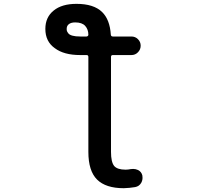

<svg xmlns="http://www.w3.org/2000/svg" viewBox="-20 -784 1040 1011"><path d="M631.8 207Q537.1 207 491.2 161.6Q445.3 116.2 445.3 15.6V-484.4Q445.3 -494.1 435.5 -494.1H402.3Q316.4 -494.1 268.6 -530.3Q218.8 -565.4 218.8 -631.8Q218.8 -693.4 262.7 -728.5Q305.7 -763.7 382.8 -763.7Q473.6 -763.7 517.6 -720.7Q558.6 -680.7 563.5 -601.6Q564.5 -591.8 574.2 -591.8H671.9Q692.4 -591.8 706.5 -577.6Q720.7 -563.5 720.7 -543.5Q720.7 -523.4 706.5 -508.8Q692.4 -494.1 671.9 -494.1H574.2Q564.5 -494.1 564.5 -484.4V15.6Q564.5 69.3 581.1 89.8Q597.7 109.4 641.6 109.4Q654.3 109.4 668.9 106.4Q675.8 105.5 681.6 105.5Q694.3 105.5 707 111.3Q724.6 120.1 729.5 139.6Q730.5 146.5 730.5 152.3Q730.5 166 723.6 178.7Q712.9 197.3 691.4 201.2Q662.1 206.1 631.8 207ZM376 -666Q353.5 -666 341.8 -656.2Q331.1 -647.5 331.1 -631.8Q331.1 -625 332.5 -620.6Q334 -616.2 339.8 -608.4Q345.7 -600.6 361.3 -596.2Q377 -591.8 402.3 -591.8H435.5Q439.5 -591.8 442.4 -594.7Q445.3 -597.7 445.3 -600.6Q445.3 -628.9 428.7 -647.5Q412.1 -666 376 -666Z"/></svg>

Font: Rounded-X Mgen+ 1m medium
Style: Regular
Weight: 500
Designer: [Source Han Sans]
Ryoko NISHIZUKA  (kana & ideographs); Paul D. Hunt (Latin, Greek & Cyrillic); Wenlong ZHANG  (bopomofo
Version: Version 1.059.20150602